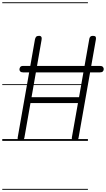

<svg xmlns="http://www.w3.org/2000/svg" viewBox="-25 -1246 938 1698"><path d="M158 0Q141 0 135 -8Q129 -16 131.5 -30L284 -896.5Q287 -912 294.5 -920.5Q302 -929 320.5 -929Q335 -929 340.5 -919.8Q346 -910.5 342.5 -892.5L254 -386.5H674L765 -903Q766.5 -913 773.8 -921Q781 -929 796.5 -929Q815.5 -929 820.8 -920.8Q826 -912.5 823 -896.5L669.5 -26Q667.5 -16.5 661.5 -8.2Q655.5 0 638 0Q618 0 613.2 -9.2Q608.5 -18.5 610.5 -30L664.5 -334.5H244.5L191 -30Q189 -19.5 183.2 -9.8Q177.5 0 158 0ZM179 -606Q162.5 -606 154.8 -613.5Q147 -621 147 -631.5Q147 -643 154 -653Q161 -663 179 -663H860Q877.5 -663 885 -654.2Q892.5 -645.5 892.5 -635.5Q892.5 -623.5 885 -614.8Q877.5 -606 860 -606ZM158 0Q141 0 135 -8Q129 -16 131.5 -30L284 -896.5Q287 -912 294.5 -920.5Q302 -929 320.5 -929Q335 -929 340.5 -919.8Q346 -910.5 342.5 -892.5L254 -386.5H674L765 -903Q766.5 -913 773.8 -921Q781 -929 796.5 -929Q815.5 -929 820.8 -920.8Q826 -912.5 823 -896.5L669.5 -26Q667.5 -16.5 661.5 -8.2Q655.5 0 638 0Q618 0 613.2 -9.2Q608.5 -18.5 610.5 -30L664.5 -334.5H244.5L191 -30Q189 -19.5 183.2 -9.8Q177.5 0 158 0ZM179 -606Q162.5 -606 154.8 -613.5Q147 -621 147 -631.5Q147 -643 154 -653Q161 -663 179 -663H860Q877.5 -663 885 -654.2Q892.5 -645.5 892.5 -635.5Q892.5 -623.5 885 -614.8Q877.5 -606 860 -606ZM-5 424.5H752.5V432.5H-5ZM-5 -16H752.5V0H-5ZM-5 -501.5H752.5V-493.5H-5ZM-5 -1226H752.5V-1218H-5Z"/></svg>

Font: Edu AU VIC WA NT Guides
Style: Regular
Weight: 400
Designer: Tina and Corey Anderson, Eben Sorkin, Mirko Velimirovic
Foundry: Google for Education
Version: Version 1.001